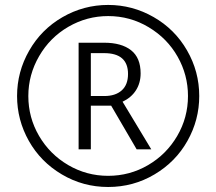

<svg xmlns="http://www.w3.org/2000/svg" viewBox="-20 -744 872 774"><path d="M346.2 -356.9H400.9Q445.3 -356.9 470.7 -379.6Q496.1 -402.3 496.1 -445.8Q496.1 -529.8 399.9 -529.8H346.2ZM546.9 -448.2Q546.9 -409.7 528.1 -380.1Q509.3 -350.6 474.1 -334L589.8 -142.1H530.8L428.2 -317.9H346.2V-142.1H296.9V-571.8H399.9Q469.7 -571.8 508.3 -541.5Q546.9 -511.2 546.9 -448.2ZM48.8 -356.9Q48.8 -454.6 97.7 -540Q146.5 -625.5 231.9 -674.8Q317.4 -724.1 416 -724.1Q513.7 -724.1 599.1 -675.3Q684.6 -626.5 733.9 -541Q783.2 -455.6 783.2 -356.9Q783.2 -260.7 735.8 -176.3Q688.5 -91.8 603 -41Q517.6 9.8 416 9.8Q314.9 9.8 229.5 -40.8Q144 -91.3 96.4 -175.8Q48.8 -260.3 48.8 -356.9ZM94.2 -356.9Q94.2 -270 137.5 -196Q180.7 -122.1 254.9 -78.6Q329.1 -35.2 416 -35.2Q502.9 -35.2 576.9 -78.4Q650.9 -121.6 694.3 -195.8Q737.8 -270 737.8 -356.9Q737.8 -441.9 696 -515.6Q654.3 -589.4 579.3 -634.3Q504.4 -679.2 416 -679.2Q330.1 -679.2 255.6 -636Q181.2 -592.8 137.7 -517.6Q94.2 -442.4 94.2 -356.9Z"/></svg>

Font: JBL Sans
Style: Light
Weight: 300
Version: Version 1.10